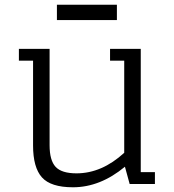

<svg xmlns="http://www.w3.org/2000/svg" viewBox="-20 -779 736 813"><path d="M120 -572H60V-522H120V-163Q120 -70 157.5 -28Q195 14 289 14Q404 14 509 -73L529 0H636V-50H576V-572H446V-522H506V-132Q411 -45 304 -45Q241 -45 215.5 -72.5Q190 -100 190 -164V-572ZM221 -694H475V-759H221Z"/></svg>

Font: Glegoo
Style: Regular
Weight: 400
Version: Version 2.0.1; ttfautohint (v0.9) -r 48 -G 60